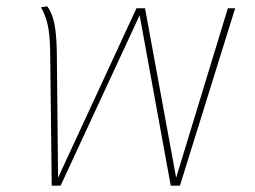

<svg xmlns="http://www.w3.org/2000/svg" viewBox="-20 -585 805 605"><path d="M721 -559 547 0H518L420 -537L171 0H143L138 -429Q137 -477 130 -508Q123 -539 109 -562L129 -565Q144 -545 151 -512Q158 -479 159 -422L163 -25L410 -559H437L535 -25L698 -559Z"/></svg>

Font: FiraGO Thin
Style: Italic
Weight: 100
Italic angle: -8°
Designer: bBox Type GmbH
Foundry: bBox Type GmbH
Version: Version 1.001